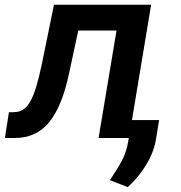

<svg xmlns="http://www.w3.org/2000/svg" viewBox="-37 -565 740 786"><path d="M-17 0 -0.4 -105.8H18.5Q39.8 -105.8 55.9 -115.2Q72.1 -124.6 85.6 -147.4Q99.1 -170.1 110.8 -208.3Q122.5 -246.4 134.6 -304L183.9 -545.5H581.7L503.2 -73.5H614.3L601.6 5Q596.9 33.4 586.1 60.4Q575.3 87.4 560 112.2Q544.7 137.1 525.9 159.4Q507.1 181.8 486.2 201L413 172.6Q425.1 154.1 436.6 136Q448.2 117.9 458.8 98.7Q480.8 59.3 488.3 11.7L490.1 0H366.5L440 -440H283.4L245.7 -264.2Q216.6 -127.8 163.7 -63.9Q111.2 0 22.7 0Z"/></svg>

Font: Inter P Semi Bold
Style: Italic
Weight: 600
Italic angle: 9.39999°
Designer: Rasmus Andersson
Foundry: rsms
Version: Version 3.018;git-588b23468